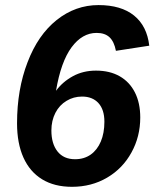

<svg xmlns="http://www.w3.org/2000/svg" viewBox="-20 -718 602 748"><path d="M260.3 9.8Q191.9 9.8 144 -19.5Q96.2 -48.8 71.3 -104.2Q46.4 -159.7 46.4 -237.8Q46.4 -369.6 87.4 -475.6Q127.9 -582 200.9 -640.1Q273.9 -698.2 363.8 -698.2Q451.7 -698.2 502.2 -657.5Q552.7 -616.7 561.5 -540L431.6 -520Q424.8 -555.7 406.7 -572.8Q388.7 -589.8 356.4 -589.8Q300.3 -589.8 258.8 -533.7Q217.3 -477.5 198.2 -364.3Q224.1 -399.4 263.9 -421.1Q303.7 -442.9 354 -442.9Q407.7 -442.9 446.3 -420.9Q484.9 -398.9 505.6 -357.9Q526.4 -316.9 526.4 -260.3Q526.4 -186 492.2 -124Q458 -61.5 397.2 -25.9Q336.4 9.8 260.3 9.8ZM180.2 -209.5Q180.2 -158.2 204.1 -127.9Q228 -97.7 272.5 -97.7Q307.6 -97.7 333.3 -115.7Q358.9 -133.8 372.8 -166.7Q386.7 -199.7 386.7 -243.7Q386.7 -291 363.5 -316.4Q340.3 -341.8 299.8 -341.8Q266.6 -341.8 239.3 -325.2Q211.4 -308.6 195.8 -278.3Q180.2 -248 180.2 -209.5Z"/></svg>

Font: Arimo
Style: Italic
Weight: 400
Italic angle: -12°
Designer: Steve Matteson
Foundry: Monotype Imaging Inc.
Version: Version 1.33